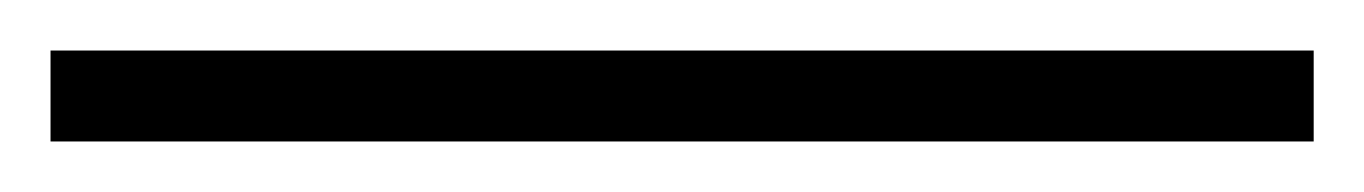

<svg xmlns="http://www.w3.org/2000/svg" viewBox="-20 -20 540 76"><path d="M0 36V0H500V36Z"/></svg>

Font: Montserrat Light Alt1
Style: Light
Weight: 500
Designer: Differentunic
Foundry: Julieta Ulanovsky
Version: 0.1